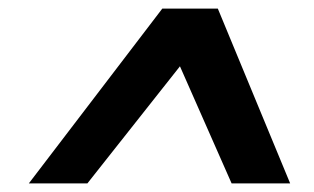

<svg xmlns="http://www.w3.org/2000/svg" viewBox="-20 -720 730 446"><path d="M47 -294 357 -700H486L654 -294H518L398 -566L183 -294Z"/></svg>

Font: DM Sans 9pt
Style: Bold Italic
Weight: 700
Italic angle: -10°
Version: Version 4.004;gftools[0.9.30]